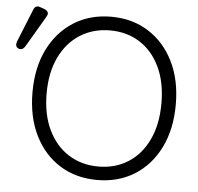

<svg xmlns="http://www.w3.org/2000/svg" viewBox="-97 -786 881 853"><g transform="rotate(5 344.0 -359.5)"><path d="M367 13Q272 13 200 -32Q128 -77 87.5 -159Q47 -241 47 -351Q47 -461 87.5 -542.5Q128 -624 200 -669.5Q272 -715 367 -715Q461 -715 533 -669.5Q605 -624 645.5 -542.5Q686 -461 686 -351Q686 -241 645.5 -159Q605 -77 533 -32Q461 13 367 13ZM367 -47Q442 -47 499.5 -83.5Q557 -120 589.5 -188.5Q622 -257 622 -351Q622 -445 589.5 -513Q557 -581 499.5 -617.5Q442 -654 367 -654Q292 -654 234 -617.5Q176 -581 143 -513Q110 -445 110 -351Q110 -257 143 -188.5Q176 -120 234 -83.5Q292 -47 367 -47ZM-2 -551Q-13 -532 -32 -538Q-49 -546 -41 -569L18 -715Q27 -739 51 -729L68 -723Q94 -712 79 -689Z"/></g></svg>

Font: Shin Retro Maru Gothic Regular
Style: Regular
Weight: 400
Designer: Iose
Foundry: Typographish
Version: Version 1.002